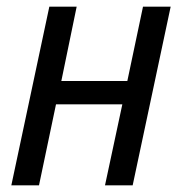

<svg xmlns="http://www.w3.org/2000/svg" viewBox="-20 -556 549 576"><path d="M128 -536H210L164 -313H362L409 -536H492L378 0H295L347 -243H148L97 0H14Z"/></svg>

Font: Noto Sans UI Narrow
Style: Italic
Weight: 400
Width: 4
Italic angle: -12°
Designer: Monotype Design Team
Foundry: Monotype Imaging Inc.
Version: Version 1.001